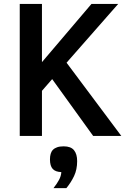

<svg xmlns="http://www.w3.org/2000/svg" viewBox="-20 -696 661 983"><path d="M457 0 247.1 -291 194.8 -231V0H81.1V-675.8H194.8V-377.9L448.2 -675.8H585L320.8 -375L601.1 0ZM253.9 267.1Q272 244.1 282.5 224.4Q293 204.6 293.9 185.1Q263.7 184.1 249.8 168.7Q235.8 153.3 235.8 120.1Q235.8 104.5 239.3 92Q242.7 79.6 251 71Q259.3 62.5 272.7 57.9Q286.1 53.2 306.2 53.2Q342.8 53.2 358.9 73Q375 92.8 375 128.9Q375 172.4 359.1 205.6Q343.3 238.8 319.8 267.1Z"/></svg>

Font: Lorenzo Sans Medium
Style: Regular
Weight: 500
Foundry: Intel Corporation
Version: Version 1.00; ttfautohint (v1.5)